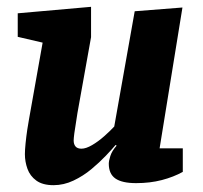

<svg xmlns="http://www.w3.org/2000/svg" viewBox="-20 -530 595 563"><path d="M137 13Q105 13 86.5 -0.5Q68 -14 60.5 -35Q53 -56 53 -78Q53 -90 55 -110Q57 -130 60 -150Q63 -170 65 -180L105 -405L32 -422V-491L247 -510V-421L207 -198Q206 -189 203 -172Q200 -155 198 -139.5Q196 -124 196 -118Q196 -107 201.5 -100.5Q207 -94 219 -94Q232 -94 250 -104.5Q268 -115 285.5 -130.5Q303 -146 315 -159L375 -497L515 -508L448 -95H516V-26Q489 -11 454.5 -2Q420 7 379 7Q338 7 318.5 -6.5Q299 -20 299 -50Q299 -58 303.5 -72.5Q308 -87 322 -103L319 -105Q309 -93 290.5 -73.5Q272 -54 248 -34Q224 -14 195.5 -0.5Q167 13 137 13Z"/></svg>

Font: Faustina ExtraBold
Style: Italic
Weight: 800
Italic angle: -8°
Designer: Alfonso Garcia
Foundry: http://www.omnibus-type.com
Version: Version 1.200